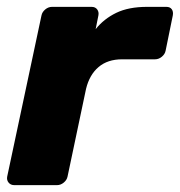

<svg xmlns="http://www.w3.org/2000/svg" viewBox="-20 -540 525 560"><path d="M22 0Q11 0 5 -7.5Q-1 -15 1 -25L101 -495Q103 -505 112 -512.5Q121 -520 132 -520H247Q258 -520 263.5 -512.5Q269 -505 267 -495L259 -455Q283 -485 319 -502.5Q355 -520 409 -520H465Q476 -520 481 -513Q486 -506 484 -495L463 -392Q461 -382 452 -374.5Q443 -367 432 -367H336Q294 -367 267.5 -344.5Q241 -322 231 -281L177 -25Q175 -15 166 -7.5Q157 0 146 0Z"/></svg>

Font: Rubik Light
Style: Bold Italic
Weight: 700
Italic angle: -12°
Version: Version 2.104